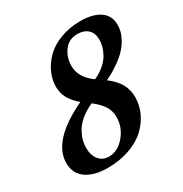

<svg xmlns="http://www.w3.org/2000/svg" viewBox="-156 -770 854 897"><g transform="rotate(-30 271.5 -321.5)"><path d="M169.9 7.8Q97.7 7.8 55.2 -22Q12.7 -51.8 12.7 -108.4Q12.7 -229 212.9 -323.7Q148.9 -374 148.9 -441.4Q148.9 -479 165.5 -515.9Q182.1 -552.7 212.6 -583Q243.2 -613.3 292 -632.1Q340.8 -650.9 399.9 -650.9Q467.8 -650.9 505.6 -624.8Q543.5 -598.6 543.5 -549.3Q543.5 -533.2 539.8 -516.6Q536.1 -500 524.7 -478Q513.2 -456.1 494.9 -435.5Q476.6 -415 444.6 -392.1Q412.6 -369.1 370.6 -349.1Q409.7 -319.8 427.7 -287.8Q445.8 -255.9 445.8 -214.4Q445.8 -172.4 427.7 -133.1Q409.7 -93.8 376 -62Q342.3 -30.3 288.8 -11.2Q235.4 7.8 169.9 7.8ZM325.2 -380.9Q356.4 -395 378.9 -414.6Q401.4 -434.1 413.1 -454.8Q424.8 -475.6 429.9 -494.1Q435.1 -512.7 435.1 -530.3Q435.1 -567.4 414.3 -586.4Q393.6 -605.5 358.9 -605.5Q312 -605.5 286.1 -570.3Q260.3 -535.2 260.3 -489.3Q260.3 -426.8 325.2 -380.9ZM201.7 -35.2Q249 -35.2 286.4 -79.1Q323.7 -123 323.7 -178.2Q323.7 -211.9 306.9 -238.3Q290 -264.6 254.9 -291.5Q218.3 -275.4 192.1 -253.7Q166 -231.9 152.8 -208.7Q139.6 -185.5 134 -165Q128.4 -144.5 128.4 -124.5Q128.4 -83.5 148.2 -59.3Q168 -35.2 201.7 -35.2Z"/></g></svg>

Font: Elstob
Style: Bold Italic
Weight: 700
Italic angle: -20°
Designer: Peter S. Baker
Version: Version 1.015